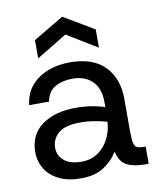

<svg xmlns="http://www.w3.org/2000/svg" viewBox="-82 -781 719 859"><g transform="rotate(-10 277.5 -351.5)"><path d="M218 12Q158 12 117 -8.5Q76 -29 55.5 -63.5Q35 -98 35 -137Q35 -218 93.5 -260.5Q152 -303 247 -303Q289 -303 323 -297Q357 -291 379 -283V-305Q379 -369 345.5 -401.5Q312 -434 256 -434Q210 -434 176.5 -415Q143 -396 135 -351H45Q51 -404 81.5 -439Q112 -474 158 -491Q204 -508 256 -508Q362 -508 415.5 -452.5Q469 -397 469 -305V-156Q469 -120 473.5 -103Q478 -86 489 -82Q500 -78 519 -78H526V0H507Q458 0 427 -16Q396 -32 385 -80Q362 -41 321.5 -14.5Q281 12 218 12ZM232 -61Q276 -61 307.5 -83Q339 -105 357 -141Q375 -177 377 -217Q354 -224 321 -229.5Q288 -235 255 -235Q187 -235 156.5 -208.5Q126 -182 126 -142Q126 -107 153.5 -84Q181 -61 232 -61ZM121 -550V-633L259 -715L397 -633V-550L259 -634Z"/></g></svg>

Font: Host Grotesk Light
Style: Regular
Weight: 400
Version: Version 1.003